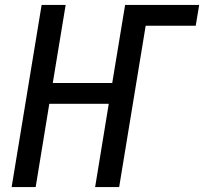

<svg xmlns="http://www.w3.org/2000/svg" viewBox="-20 -755 824 775"><path d="M27 0 148 -735H245L193 -420H433L485 -735H784L770 -651H568L461 0H364L419 -336H179L124 0Z"/></svg>

Font: Iosevka Custom Medium Oblique
Style: Regular
Weight: 500
Italic angle: -9°
Designer: Belleve Invis
Foundry: Belleve Invis
Version: Version 27.0.1